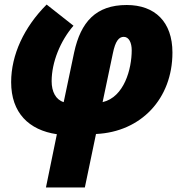

<svg xmlns="http://www.w3.org/2000/svg" viewBox="-20 -584 806 844"><path d="M182 240H353L402 5C600 -4 738 -150 738 -353C738 -488 661 -562 537 -562C401 -562 335 -487 306 -354L260 -135C225 -146 207 -181 207 -227C207 -310 245 -404 303 -471L185 -564C86 -465 29 -343 29 -223C29 -88 107 -12 230 6ZM431 -135 476 -349C487 -404 503 -422 524 -422C547 -422 559 -396 559 -363C559 -281 526 -157 431 -135Z"/></svg>

Font: Noto Sans UI SemiCondensed Black
Style: Italic
Weight: 900
Width: 4
Italic angle: -372°
Designer: Monotype Design Team
Foundry: Monotype Imaging Inc.
Version: Version 1.901